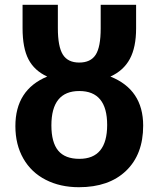

<svg xmlns="http://www.w3.org/2000/svg" viewBox="-20 -780 669 810"><path d="M314.9 -109.9Q432.1 -109.9 432.1 -252.9Q432.1 -396 314.5 -396Q196.8 -396 196.8 -251Q196.8 -179.2 225.6 -144.5Q254.4 -109.9 314.9 -109.9ZM584 -250Q584 -128.4 511.7 -59.3Q439.5 9.8 313 9.8Q233.9 9.8 172.9 -21.5Q111.8 -52.7 78.4 -111.3Q44.9 -169.9 44.9 -248Q44.9 -401.4 179.2 -457Q125 -481.9 100.1 -529.8Q75.2 -577.6 75.2 -661.1V-759.8H224.1V-661.1Q224.1 -583.5 245.1 -549.8Q266.1 -516.1 314.2 -516.1Q362.3 -516.1 383.5 -548.8Q404.8 -581.5 404.8 -660.2V-759.8H554.2V-660.2Q554.2 -580.6 527.8 -531.5Q501.5 -482.4 445.8 -457Q584 -401.9 584 -250Z"/></svg>

Font: NotoSans-Bold
Style: Bold
Weight: 700
Designer: Monotype Design team
Foundry: Monotype Imaging Inc.
Version: Version 1.04